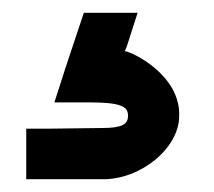

<svg xmlns="http://www.w3.org/2000/svg" viewBox="-20 -60 335 300"><path d="M102 -13 111 -40H195L178 13L175 20C184 20 262 56 260 121C260 172 199 221 140 220H60H21V141H60L140 140C171 140 180 134 180 121V120C180 106 167 100 120 100H80H65L82 47Z"/></svg>

Font: Nordica Plus
Style: NordicaClassicLight
Weight: 300
Version: Version 1.01